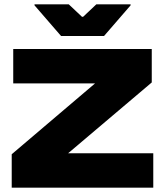

<svg xmlns="http://www.w3.org/2000/svg" viewBox="-20 -865 760 885"><path d="M686.5 -158.5V0H34V-154L418 -480.5H41V-639H679.5V-485L294 -158.5ZM261.5 -699 139 -840.5V-845H297L358 -787.5H363L424 -845H582V-840.5L459.5 -699Z"/></svg>

Font: Anek Latin Expanded ExtraBold
Style: Regular
Weight: 800
Width: 7
Designer: Yesha Goshar
Foundry: Ek Type
Version: Version 1.003